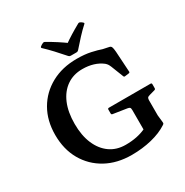

<svg xmlns="http://www.w3.org/2000/svg" viewBox="-216 -1144 1282 1330"><g transform="rotate(-30 425.0 -479.0)"><path d="M624 -951Q632 -945 625 -939Q594 -911 562 -876.5Q530 -842 496 -803Q490 -796 480 -796H434Q424 -796 418 -803Q384 -842 351 -877.5Q318 -913 287 -942Q280 -948 288 -955Q293 -959 298.5 -962.5Q304 -966 309 -968Q318 -973 327 -968Q368 -945 403.5 -922Q439 -899 472 -875H448Q480 -898 515.5 -920Q551 -942 589 -963Q597 -968 606 -964Q611 -962 615.5 -958.5Q620 -955 624 -951ZM456 -676Q384 -676 331 -639Q278 -602 249.5 -534.5Q221 -467 221 -373Q221 -280 250 -212.5Q279 -145 331.5 -108Q384 -71 456 -71Q503 -71 543 -79Q583 -87 615 -102V-256Q615 -272 610 -277Q605 -282 592 -284L482 -301Q473 -302 473 -312V-343Q473 -352 483 -352H816Q825 -352 825 -342V-311Q825 -301 815 -299L772 -287Q757 -283 753 -276.5Q749 -270 749 -257V-137L755 -82Q756 -72 754.5 -68.5Q753 -65 745 -60Q693 -26 618 -7.5Q543 11 458 11Q341 11 253 -37.5Q165 -86 115.5 -172.5Q66 -259 66 -374Q66 -488 115.5 -574Q165 -660 253.5 -708.5Q342 -757 458 -757Q522 -757 569.5 -746.5Q617 -736 648 -725L686 -717Q699 -715 705 -711.5Q711 -708 714 -697Q717 -686 719 -663L729 -500Q731 -491 720 -489L689 -485Q680 -483 677 -493L639 -590Q633 -604 628 -611.5Q623 -619 613 -628Q582 -652 542.5 -664Q503 -676 456 -676Z"/></g></svg>

Font: Hahmlet SemiBold
Style: Regular
Weight: 600
Version: Version 1.002